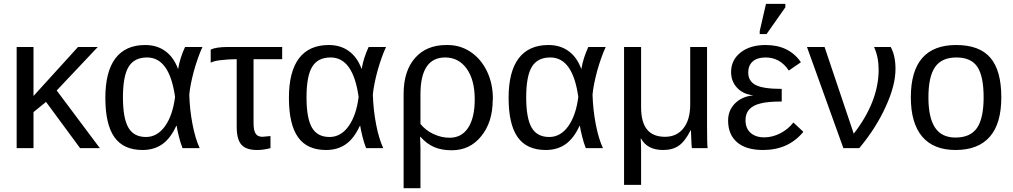

<svg xmlns="http://www.w3.org/2000/svg" viewBox="-20 -773 5287 1002"><path d="M501 0H397.9L220.2 -241.2L154.8 -188V0H66.9V-527.8H154.8V-272L387.2 -527.8H490.2L275.9 -300.8Z M901.9 -116.2H899.9Q869.6 -50.3 826.7 -20.3Q783.7 9.8 723.6 9.8Q624.5 9.8 577.1 -57.1Q529.8 -124 529.8 -262.2Q529.8 -399.4 582.5 -468.8Q635.3 -538.1 737.8 -538.1Q799.3 -538.1 843 -506.1Q886.7 -474.1 908.7 -414.1H909.7Q919.4 -471.2 945.8 -527.8H1036.6Q1013.7 -479 991.7 -401.9Q972.2 -328.6 967.8 -278.8Q970.2 -200.2 984.6 -125Q999 -49.8 1022 0H932.6Q921.9 -26.9 913.3 -61.3Q904.8 -95.7 901.9 -116.2ZM621.6 -265.1Q621.6 -156.2 649.9 -107.2Q678.2 -58.1 741.7 -58.1Q800.8 -58.1 841.1 -114.3Q881.3 -170.4 893.6 -267.1Q864.7 -473.1 747.6 -473.1Q680.7 -473.1 651.1 -424.3Q621.6 -375.5 621.6 -265.1Z M1215.3 -463.9H1202.6Q1174.3 -463.9 1131.3 -459Q1096.2 -455.1 1079.6 -445.8V-514.2Q1107.9 -527.8 1169.4 -527.8H1452.6V-463.9H1303.2V-129.9Q1303.2 -92.8 1314 -75.9Q1324.7 -59.1 1349.6 -59.1L1391.6 -63V0Q1356 9.8 1321.3 9.8Q1264.6 9.8 1240 -17.8Q1215.3 -45.4 1215.3 -110.8Z M1859.9 -116.2H1857.9Q1827.6 -50.3 1784.7 -20.3Q1741.7 9.8 1681.6 9.8Q1582.5 9.8 1535.2 -57.1Q1487.8 -124 1487.8 -262.2Q1487.8 -399.4 1540.5 -468.8Q1593.3 -538.1 1695.8 -538.1Q1757.3 -538.1 1801 -506.1Q1844.7 -474.1 1866.7 -414.1H1867.7Q1877.4 -471.2 1903.8 -527.8H1994.6Q1971.7 -479 1949.7 -401.9Q1930.2 -328.6 1925.8 -278.8Q1928.2 -200.2 1942.6 -125Q1957 -49.8 1980 0H1890.6Q1879.9 -26.9 1871.3 -61.3Q1862.8 -95.7 1859.9 -116.2ZM1579.6 -265.1Q1579.6 -156.2 1607.9 -107.2Q1636.2 -58.1 1699.7 -58.1Q1758.8 -58.1 1799.1 -114.3Q1839.4 -170.4 1851.6 -267.1Q1822.8 -473.1 1705.6 -473.1Q1638.7 -473.1 1609.1 -424.3Q1579.6 -375.5 1579.6 -265.1Z M2552.2 -252 2551.3 -251Q2551.3 -135.3 2491.2 -62Q2432.6 11.2 2337.4 11.2Q2284.2 11.2 2245.4 -5.6Q2206.5 -22.5 2174.3 -59.1H2172.4Q2174.3 -21 2174.3 1V209H2086.4V-283.2Q2086.4 -402.3 2145.8 -470.2Q2205.1 -538.1 2309.6 -538.1H2315.4Q2381.8 -538.1 2435.8 -502.2Q2489.7 -466.3 2521 -401.9Q2552.2 -337.4 2552.2 -257.8ZM2457.5 -254.9Q2457.5 -356 2415.5 -414.6Q2373.5 -473.1 2303.2 -473.1Q2174.3 -473.1 2174.3 -280.8V-126Q2201.2 -92.8 2242.2 -73.5Q2283.2 -54.2 2326.7 -54.2Q2389.2 -54.2 2423.3 -106.4Q2457.5 -158.7 2457.5 -254.9Z M3006.3 -116.2H3004.4Q2974.1 -50.3 2931.2 -20.3Q2888.2 9.8 2828.1 9.8Q2729 9.8 2681.6 -57.1Q2634.3 -124 2634.3 -262.2Q2634.3 -399.4 2687 -468.8Q2739.7 -538.1 2842.3 -538.1Q2903.8 -538.1 2947.5 -506.1Q2991.2 -474.1 3013.2 -414.1H3014.2Q3023.9 -471.2 3050.3 -527.8H3141.1Q3118.2 -479 3096.2 -401.9Q3076.7 -328.6 3072.3 -278.8Q3074.7 -200.2 3089.1 -125Q3103.5 -49.8 3126.5 0H3037.1Q3026.4 -26.9 3017.8 -61.3Q3009.3 -95.7 3006.3 -116.2ZM2726.1 -265.1Q2726.1 -156.2 2754.4 -107.2Q2782.7 -58.1 2846.2 -58.1Q2905.3 -58.1 2945.6 -114.3Q2985.8 -170.4 2998 -267.1Q2969.2 -473.1 2852.1 -473.1Q2785.2 -473.1 2755.6 -424.3Q2726.1 -375.5 2726.1 -265.1Z M3672.9 0H3590.8Q3589.4 -5.9 3587.9 -40Q3587.4 -49.3 3586.9 -67.4Q3586.4 -85.4 3585.9 -92.8H3584Q3555.2 -35.6 3522.7 -12.9Q3490.2 9.8 3440.9 9.8Q3357.9 9.8 3325.7 -49.8H3323.7Q3325.7 -21.5 3325.7 9.8V191.9H3236.8V-527.8H3325.7V-213.9Q3325.7 -135.3 3356.7 -97.2Q3387.7 -59.1 3450.7 -59.1Q3511.7 -59.1 3546.9 -103.8Q3582 -148.4 3582 -227.1V-527.8H3669.9V-113.8Q3669.9 -21.5 3672.9 0Z M3968.8 -56.2Q4010.7 -56.2 4051.8 -77.1Q4092.8 -98.1 4120.6 -133.8L4172.4 -85Q4094.7 9.8 3962.4 9.8Q3873.5 9.8 3826.7 -30.5Q3779.8 -70.8 3779.8 -144Q3779.8 -197.3 3815.9 -233.4Q3852.1 -269.5 3908.7 -274.9V-275.9Q3857.4 -281.7 3826.4 -315.2Q3795.4 -348.6 3795.4 -397Q3795.4 -460 3845 -499Q3894.5 -538.1 3975.6 -538.1Q4098.1 -538.1 4159.7 -448.2L4096.7 -404.8Q4051.3 -473.1 3975.6 -473.1Q3932.1 -473.1 3908.4 -452.4Q3884.8 -431.6 3884.8 -395Q3884.8 -349.6 3923.8 -329.3Q3962.9 -309.1 4059.6 -309.1V-243.2Q3984.9 -243.2 3947.8 -232.9Q3870.6 -213.9 3870.6 -146Q3870.6 -103.5 3897 -79.8Q3923.3 -56.2 3968.8 -56.2ZM3980.5 -595.2H3944.8V-610.8L3977.5 -752.9H4078.6V-734.9Z M4653.3 -413.1Q4653.3 -327.1 4602.5 -216.8Q4551.8 -104.5 4464.4 0H4381.3L4191.4 -527.8H4283.2L4435.5 -75.2Q4565.4 -243.7 4565.4 -409.2Q4565.4 -475.6 4541.5 -527.8H4628.4Q4653.3 -482.9 4653.3 -413.1Z M5205.6 -265.1Q5205.6 -127.4 5145 -58.8Q5084.5 9.8 4967.3 9.8Q4851.6 9.8 4792.5 -60.3Q4733.4 -130.4 4733.4 -265.1Q4733.4 -538.1 4970.2 -538.1Q5091.3 -538.1 5148.4 -471.7Q5205.6 -405.3 5205.6 -265.1ZM5113.3 -265.1Q5113.3 -375 5080.6 -424.1Q5047.9 -473.1 4971.2 -473.1Q4894.5 -473.1 4859.9 -423.1Q4825.2 -373 4825.2 -265.1Q4825.2 -159.2 4859.6 -107.2Q4894 -55.2 4966.3 -55.2Q5044.4 -55.2 5078.9 -105.5Q5113.3 -155.8 5113.3 -265.1Z"/></svg>

Font: Libra Sans Modern
Style: Regular
Weight: 400
Foundry: Stefan Peev, Context Ltd
Version: Version 1.000